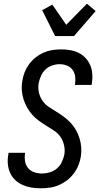

<svg xmlns="http://www.w3.org/2000/svg" viewBox="-20 -1010 540 1038"><path d="M200 8Q174 8 149.5 4Q125 0 102.5 -10Q80 -20 62.5 -36.5Q45 -53 35 -75Q25 -97 22.5 -122.5Q20 -148 25 -174L26 -184H116L115 -178Q112 -156 116 -135.5Q120 -115 133 -100Q146 -85 166 -78.5Q186 -72 208 -72Q228 -72 249.5 -78.5Q271 -85 288 -99.5Q305 -114 314.5 -134.5Q324 -155 328 -175Q332 -201 326 -226Q320 -251 306.5 -270.5Q293 -290 272.5 -303.5Q252 -317 231 -330Q210 -343 190.5 -357Q171 -371 155 -389Q139 -407 127 -428Q115 -449 107.5 -472.5Q100 -496 98 -521.5Q96 -547 101 -573Q104 -596 113 -619Q122 -642 137 -662.5Q152 -683 172 -699Q192 -715 214.5 -725Q237 -735 261 -739Q285 -743 309 -743Q334 -743 358.5 -739Q383 -735 404.5 -724.5Q426 -714 442 -697Q458 -680 467.5 -658Q477 -636 479 -611Q481 -586 477 -561L475 -551H385L386 -557Q389 -578 386 -598Q383 -618 371.5 -633.5Q360 -649 341 -656Q322 -663 301 -663Q282 -663 261.5 -656Q241 -649 225.5 -634Q210 -619 201.5 -599.5Q193 -580 189 -560Q185 -534 190.5 -509.5Q196 -485 210 -465Q224 -445 244.5 -431.5Q265 -418 285.5 -405.5Q306 -393 325.5 -378.5Q345 -364 361.5 -346.5Q378 -329 390 -308Q402 -287 409.5 -263.5Q417 -240 419 -214.5Q421 -189 417 -163Q413 -139 403.5 -115.5Q394 -92 378 -71Q362 -50 341.5 -34.5Q321 -19 297.5 -9Q274 1 249 4.5Q224 8 200 8ZM278 -815 208 -955 263 -985 338 -876 450 -990 497 -950 380 -815Z"/></svg>

Font: Iosevka Term Curly Md Obl
Style: Regular
Weight: 500
Italic angle: -9°
Designer: Belleve Invis
Foundry: Belleve Invis
Version: Version 32.3.0